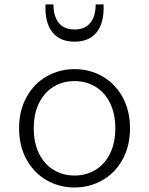

<svg xmlns="http://www.w3.org/2000/svg" viewBox="-20 -818 660 850"><path d="M64.5 -250Q64.5 -328.5 97.5 -388.2Q130.5 -448 186.8 -480Q243 -512 310 -512Q377 -512 433.2 -480Q489.5 -448 522.5 -388.2Q555.5 -328.5 555.5 -250Q555.5 -171.5 522.5 -111.8Q489.5 -52 433.2 -20Q377 12 310 12Q243 12 186.8 -20Q130.5 -52 97.5 -111.8Q64.5 -171.5 64.5 -250ZM490.5 -250Q490.5 -315 467 -362.2Q443.5 -409.5 402.5 -434.2Q361.5 -459 310 -459Q258.5 -459 217.5 -434.2Q176.5 -409.5 153 -362.2Q129.5 -315 129.5 -250Q129.5 -185 153 -137.8Q176.5 -90.5 217.5 -65.8Q258.5 -41 310 -41Q361.5 -41 402.5 -65.8Q443.5 -90.5 467 -137.8Q490.5 -185 490.5 -250ZM181.5 -798.5H216.5Q216.5 -746.5 240 -717Q263.5 -687.5 310 -687.5Q356.5 -687.5 380 -717Q403.5 -746.5 403.5 -798.5H438.5Q442 -719 408.8 -676.2Q375.5 -633.5 310 -633.5Q244.5 -633.5 211.2 -676.2Q178 -719 181.5 -798.5Z"/></svg>

Font: Monaspace Xenon Var ExtraLight
Style: Regular
Weight: 200
Designer: Riley Cran and the Lettermatic Team
Version: Version 1.200 (Monaspace Xenon Var)